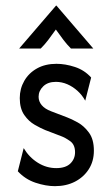

<svg xmlns="http://www.w3.org/2000/svg" viewBox="-20 -651 394 680"><path d="M174.3 8.3Q142.4 8.3 105.9 -3.8Q69.4 -16 43.1 -44.4L63.9 -126.4Q83.3 -93.8 113.9 -74.7Q144.4 -55.6 179.2 -55.6Q212.5 -55.6 229.2 -71.9Q245.8 -88.2 245.8 -111.8Q245.8 -138.9 228.1 -151.4Q210.4 -163.9 196.5 -168.8L140.3 -190.3Q125 -196.5 103.5 -208.7Q81.9 -220.8 66 -243.7Q50 -266.7 50 -303.5Q50 -336.8 66 -364.6Q81.9 -392.4 111.1 -408.7Q140.3 -425 179.9 -425Q211.1 -425 245.1 -413.9Q279.2 -402.8 302.8 -376.4L281.9 -294.4Q270.8 -314.6 254.2 -329.5Q237.5 -344.4 218.1 -352.8Q198.6 -361.1 177.8 -361.1Q149.3 -361.1 133 -345.1Q116.7 -329.2 116.7 -308.3Q116.7 -291.7 127.8 -278.5Q138.9 -265.3 161.1 -256.9L217.4 -235.4Q232.6 -229.9 255.2 -217.4Q277.8 -204.9 295.1 -181.2Q312.5 -157.6 312.5 -117.4Q312.5 -79.9 294.4 -51.7Q276.4 -23.6 245.5 -7.6Q214.6 8.3 174.3 8.3ZM47.9 -479.2 178.5 -631.2H179.9L310.4 -479.2H231.2Q216.7 -493.8 204.9 -509.4Q193.1 -525 177.8 -546.5Q162.5 -525 150.7 -509.4Q138.9 -493.8 124.3 -479.2Z"/></svg>

Font: Afacad Flux
Style: Regular
Weight: 400
Designer: Kristian Moeller
Foundry: Dicotype
Version: Version 1.100